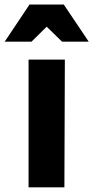

<svg xmlns="http://www.w3.org/2000/svg" viewBox="-63 -800 399 820"><path d="M59 0V-545.5H214L212 0ZM-43 -622 63 -780.5H209.5L316 -622H202L136.5 -686L71.5 -622Z"/></svg>

Font: Spline Sans
Style: Regular
Weight: 400
Designer: Eben Sorkin, Mirko Velimirovic
Foundry: Sorkin Type
Version: Version 1.001